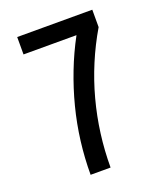

<svg xmlns="http://www.w3.org/2000/svg" viewBox="-136 -824 772 913"><g transform="rotate(-20 250.0 -367.5)"><path d="M164 0Q164 -84 174.5 -168Q185 -252 206 -333.5Q227 -415 257.5 -494Q288 -573 328 -647H60V-735H440V-647Q397 -574 364 -495.5Q331 -417 309 -335Q287 -253 276 -169Q265 -85 265 0Z"/></g></svg>

Font: Iosevka SS18 Semibold
Style: Regular
Weight: 600
Monospace: yes
Designer: Belleve Invis
Foundry: Belleve Invis
Version: Version 25.1.1; ttfautohint (v1.8.4)